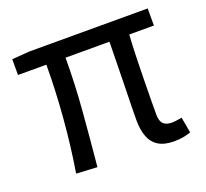

<svg xmlns="http://www.w3.org/2000/svg" viewBox="-101 -664 856 798"><g transform="rotate(-20 327.0 -264.5)"><path d="M541.6 13.4Q499.2 13.4 473.2 -2.4Q447.2 -18.1 435.3 -48.5Q423.3 -78.8 423.3 -122.3Q423.3 -143.5 424.1 -182.9Q425 -222.3 426 -271.7Q427 -321 428 -372.2Q429 -423.4 429.6 -467.8H235.4Q235.4 -353.2 225.4 -231.1Q215.4 -108.9 204.4 5.1L112 0Q130.9 -115.2 140.7 -236.7Q150.5 -358.1 150.5 -467.8H25.1V-537.6L102.6 -543.4H626.3V-467.8H517.2Q514.2 -421.4 512.7 -368.6Q511.2 -315.8 510.4 -265.5Q509.6 -215.2 509.3 -175.7Q509 -136.3 509 -116.3Q509 -87.6 521.7 -75.2Q534.4 -62.9 560 -62.9Q572.2 -62.9 603.4 -68.5L615.9 0.9Q602.3 6 583.8 9.7Q565.2 13.4 541.6 13.4Z"/></g></svg>

Font: Noto Sans KR Thin
Style: Regular
Weight: 100
Designer: Ryoko NISHIZUKA 西塚涼子 (kana, bopomofo & ideographs); Paul D. Hunt (Latin, Greek & Cyrillic); Sandoll Communications 산돌커뮤니
Foundry: Adobe
Version: Version 2.004-H2;hotconv 1.0.118;makeotfexe 2.5.65603